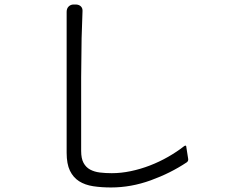

<svg xmlns="http://www.w3.org/2000/svg" viewBox="-20 -810 1040 847"><path d="M470 17Q427 17 391 11.5Q355 6 329 -10.5Q303 -27 288.5 -57Q274 -87 274 -136V-758Q274 -773 283.5 -782Q293 -791 308 -790H317Q330 -789 337.5 -781Q345 -773 344 -760L340 -642L338 -468V-144Q338 -111 348.5 -91.5Q359 -72 377.5 -62Q396 -52 420.5 -49Q445 -46 473 -46Q514 -46 557 -55Q600 -64 641.5 -80Q683 -96 721.5 -118Q760 -140 792 -165Q802 -172 802 -161L810 -110Q812 -100 804 -94Q732 -46 645 -14.5Q558 17 470 17Z"/></svg>

Font: Higure Gothic
Style: Regular
Weight: 400
Designer: Yoshimichi Ohira
Foundry: Positype
Version: Version 1.000